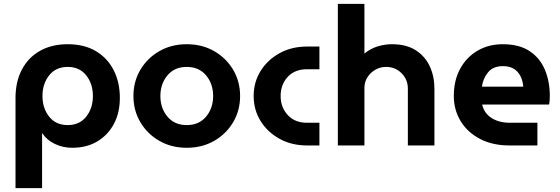

<svg xmlns="http://www.w3.org/2000/svg" viewBox="-20 -750 2887 990"><path d="M329 -522Q247 -522 186.5 -488Q126 -454 93 -391.5Q60 -329 60 -245V220H197V-63H198Q221 -28 262.5 -8Q304 12 352 12Q427 12 482 -21Q537 -54 567.5 -111.5Q598 -169 598 -245Q598 -325 566.5 -387.5Q535 -450 475 -486Q415 -522 329 -522ZM329 -405Q390 -405 424.5 -361.5Q459 -318 459 -255Q459 -192 424.5 -148.5Q390 -105 329 -105Q268 -105 233.5 -148.5Q199 -192 199 -255Q199 -318 233.5 -361.5Q268 -405 329 -405Z M943 12Q864 12 802 -23.5Q740 -59 704 -119.5Q668 -180 668 -255Q668 -330 704 -390.5Q740 -451 802 -486.5Q864 -522 943 -522Q1022 -522 1084 -486.5Q1146 -451 1182 -390.5Q1218 -330 1218 -255Q1218 -180 1182 -119.5Q1146 -59 1084 -23.5Q1022 12 943 12ZM943 -105Q1006 -105 1042.5 -148.5Q1079 -192 1079 -255Q1079 -318 1042.5 -361.5Q1006 -405 943 -405Q880 -405 843.5 -361.5Q807 -318 807 -255Q807 -192 843.5 -148.5Q880 -105 943 -105Z M1563 0Q1484 0 1422 -34Q1360 -68 1324 -125.5Q1288 -183 1288 -255Q1288 -327 1324 -384.5Q1360 -442 1422 -476Q1484 -510 1563 -510H1627V-393H1563Q1500 -393 1463.5 -353.5Q1427 -314 1427 -255Q1427 -197 1463.5 -157Q1500 -117 1563 -117H1627V0Z M1722 0V-730H1859V-474Q1891 -500 1928 -511Q1965 -522 2001 -522Q2075 -522 2123.5 -491Q2172 -460 2196 -408Q2220 -356 2220 -293V0H2083V-293Q2083 -340 2050.5 -372.5Q2018 -405 1971 -405Q1941 -405 1915.5 -390.5Q1890 -376 1874.5 -351.5Q1859 -327 1859 -297V0Z M2607 0Q2520 0 2455.5 -33.5Q2391 -67 2355.5 -125Q2320 -183 2320 -255Q2320 -336 2353 -396Q2386 -456 2443 -489Q2500 -522 2572 -522Q2658 -522 2711.5 -486Q2765 -450 2790 -389.5Q2815 -329 2815 -255Q2815 -245 2814 -231.5Q2813 -218 2811 -211H2466Q2477 -165 2515.5 -141Q2554 -117 2609 -117H2751V0ZM2465 -303H2678Q2674 -352 2647.5 -380.5Q2621 -409 2573 -409Q2522 -409 2496 -376.5Q2470 -344 2465 -303Z"/></svg>

Font: MuseoModerno SemiBold
Style: Regular
Weight: 600
Designer: Pablo Cosgaya, Héctor Gatti, Marcela Romero, and the Authors of The MuseoModerno Project.
Foundry: Omnibus-Type Team
Version: Version 1.001